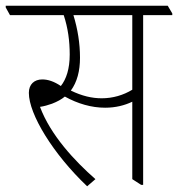

<svg xmlns="http://www.w3.org/2000/svg" viewBox="-44 -642 623 672"><path d="M261 10 290 -15C217 -79 133 -169 96 -268C110 -270 124 -274 138 -279C156 -286 171 -294 183 -304C228 -279 276 -265 324 -265C360 -265 392 -273 419 -286V-15L450 5H457V-589H559V-595L543 -622H-24V-616L-9 -589H179C194 -544 200 -498 200 -451C200 -401 188 -365 169 -341C145 -357 124 -364 104 -364C76 -364 57 -347 57 -317C57 -242 142 -103 261 10ZM236 -440C236 -490 228 -540 213 -589H419V-328C388 -309 351 -298 312 -298C278 -298 243 -306 204 -325C226 -355 236 -394 236 -440Z"/></svg>

Font: Noto Serif Devanagari Condensed ExtraLight
Style: Regular
Weight: 200
Width: 3
Designer: Universal Thirst, Indian Type Foundry and the Monotype Design Team
Foundry: Monotype Imaging Inc.
Version: Version 2.004